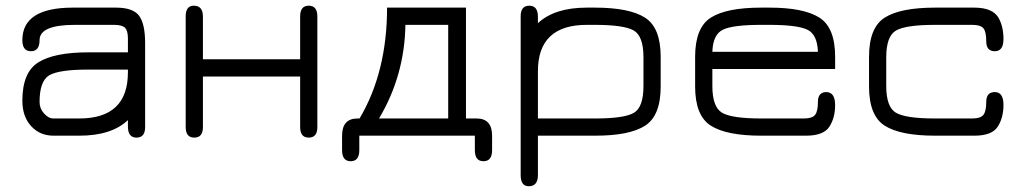

<svg xmlns="http://www.w3.org/2000/svg" viewBox="-20 -477 3604 675"><path d="M291 -232.4Q187.5 -232.4 153.3 -212.4Q119.1 -192.4 119.1 -118.2Q119.1 -95.7 134.8 -78.1Q150.4 -60.5 168 -60.5H258.8Q429.7 -60.5 429.7 -222.7V-232.4ZM291 -293H429.7V-341.8Q429.7 -369.1 419.4 -379.4Q409.2 -389.6 380.9 -389.6H243.2Q119.1 -389.6 119.1 -335.9Q119.1 -296.9 88.9 -296.9Q58.6 -296.9 58.6 -335.9Q58.6 -450.2 236.3 -450.2H387.7Q447.3 -450.2 468.8 -421.9Q490.2 -393.6 490.2 -325.2V-30.3Q490.2 6.8 460 6.8Q429.7 6.8 429.7 -32.2V-54.7Q372.1 0 258.8 0H168Q120.1 0 89.4 -33.7Q58.6 -67.4 58.6 -123Q58.6 -222.7 114.7 -257.8Q170.9 -293 291 -293Z M693.4 -30.3Q693.4 6.8 663.1 6.8Q632.8 6.8 632.8 -30.3V-418.9Q632.8 -457 661.1 -457Q693.4 -457 693.4 -418.9V-268.6H1035.2V-418.9Q1035.2 -457 1065.4 -457Q1095.7 -457 1095.7 -418.9V-30.3Q1095.7 6.8 1065.4 6.8Q1035.2 6.8 1035.2 -30.3V-208H693.4Z M1243.2 50.8Q1243.2 89.8 1212.9 89.8Q1182.6 89.8 1182.6 50.8V0Q1182.6 -60.5 1237.3 -60.5H1244.1Q1340.8 -223.6 1340.8 -450.2H1618.2V-60.5H1655.3Q1710 -60.5 1710 0V50.8Q1710 89.8 1679.7 89.8Q1649.4 89.8 1649.4 50.8V0H1243.2ZM1312.5 -60.5H1555.7V-389.6H1405.3Q1402.3 -210.9 1312.5 -60.5Z M2242.2 -275.4Q2242.2 -350.6 2207.5 -370.1Q2172.9 -389.6 2071.3 -389.6H2043Q1871.1 -389.6 1871.1 -226.6V-60.5H2073.2Q2173.8 -60.5 2208 -80.1Q2242.2 -99.6 2242.2 -174.8ZM2302.7 -172.9Q2302.7 -70.3 2248 -35.2Q2193.4 0 2073.2 0H1871.1V138.7Q1871.1 177.7 1838.9 177.7Q1810.5 177.7 1810.5 138.7V-419.9Q1810.5 -457 1840.8 -457Q1871.1 -457 1871.1 -418V-395.5Q1929.7 -450.2 2043 -450.2H2071.3Q2192.4 -450.2 2247.6 -415Q2302.7 -379.9 2302.7 -277.3Z M2916 -277.3V-234.4H2484.4V-174.8Q2484.4 -100.6 2518.6 -80.6Q2552.7 -60.5 2656.2 -60.5H2806.6Q2835 -60.5 2845.2 -72.8Q2855.5 -85 2855.5 -119.1Q2855.5 -153.3 2885.7 -153.3Q2916 -152.3 2916 -107.4Q2916 -62.5 2895.5 -31.2Q2875 0 2813.5 0H2656.2Q2534.2 0 2479 -35.2Q2423.8 -70.3 2423.8 -172.9V-277.3Q2423.8 -379.9 2479 -415Q2534.2 -450.2 2656.2 -450.2H2684.6Q2805.7 -450.2 2860.8 -415Q2916 -379.9 2916 -277.3ZM2684.6 -389.6H2656.2Q2556.6 -389.6 2521.5 -372.6Q2486.3 -355.5 2484.4 -294.9H2855.5Q2853.5 -355.5 2818.4 -372.6Q2783.2 -389.6 2684.6 -389.6Z M3405.3 0H3267.6Q3145.5 0 3090.3 -35.2Q3035.2 -70.3 3035.2 -172.9V-277.3Q3035.2 -379.9 3090.3 -415Q3145.5 -450.2 3267.6 -450.2H3405.3Q3470.7 -450.2 3491.2 -413.1Q3507.8 -382.8 3507.8 -339.8Q3507.8 -296.9 3477.5 -296.9Q3447.3 -296.9 3447.3 -331.5Q3447.3 -366.2 3437 -377.9Q3426.8 -389.6 3398.4 -389.6H3267.6Q3164.1 -389.6 3129.9 -369.6Q3095.7 -349.6 3095.7 -275.4V-174.8Q3095.7 -100.6 3129.9 -80.6Q3164.1 -60.5 3267.6 -60.5H3398.4Q3426.8 -60.5 3437 -72.8Q3447.3 -85 3447.3 -119.1Q3447.3 -153.3 3477.5 -153.3Q3507.8 -153.3 3507.8 -107.9Q3507.8 -62.5 3487.3 -31.2Q3466.8 0 3405.3 0Z"/></svg>

Font: Jura
Style: Medium
Weight: 500
Version: Version 2.6.1